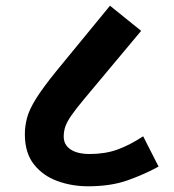

<svg xmlns="http://www.w3.org/2000/svg" viewBox="-20 -652 610 672"><path d="M288 0Q231 0 180.5 -18.5Q130 -37 98.5 -77Q67 -117 67 -182Q67 -210 74.5 -239Q82 -268 106 -306.5Q130 -345 177 -403L365 -632L474 -544L275 -306Q245 -270 229.5 -247.5Q214 -225 208.5 -208.5Q203 -192 203 -174Q203 -145 227 -129Q251 -113 294 -113Q348 -113 391 -128.5Q434 -144 481 -175L535 -69Q486 -42 427 -21Q368 0 288 0Z"/></svg>

Font: Noto Sans Devanagari UI
Style: Bold
Weight: 700
Designer: Jelle Bosma - Monotype Design Team
Foundry: Monotype Imaging Inc.
Version: Version 2.004; ttfautohint (v1.8.4.7-5d5b)